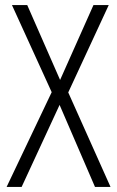

<svg xmlns="http://www.w3.org/2000/svg" viewBox="-20 -785 460 754"><path d="M414 -51H353L214 -373L65 -51H6L183 -423L27 -765H87L216 -471L347 -765H407L248 -422Z"/></svg>

Font: Noto Sans Tamil UI Condensed Light
Style: Regular
Weight: 300
Width: 3
Designer: Jelle Bosma - Monotype Design Team
Foundry: Monotype Imaging Inc.
Version: Version 2.004; ttfautohint (v1.8.4.7-5d5b)